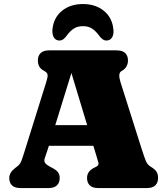

<svg xmlns="http://www.w3.org/2000/svg" viewBox="-20 -956 853 976"><path d="M283.5 -51Q283.5 -27.5 269.5 -13.8Q255.5 0 226 0H84.5Q55 0 41 -13.8Q27 -27.5 27 -51Q27 -78.5 56 -101L67 -109.5Q76.5 -116.5 82.8 -126.2Q89 -136 100 -171L214.5 -537Q223 -563.5 222 -575.5Q221 -587.5 202 -597Q172.5 -612.5 172.5 -649Q172.5 -672.5 186.5 -686.2Q200.5 -700 230 -700H573Q602.5 -700 616.5 -686.2Q630.5 -672.5 630.5 -649Q630.5 -612.5 597.5 -594.5Q578.5 -584 592 -540L697.5 -207Q712 -161.5 720.5 -140Q729 -118.5 745.5 -109Q767.5 -96 775.5 -83.2Q783.5 -70.5 783.5 -51Q783.5 -27.5 769.5 -13.8Q755.5 0 726 0H480Q450 0 436.2 -13.8Q422.5 -27.5 422.5 -51Q422.5 -84.5 455.5 -101.5L471.5 -110Q483.5 -116.5 480.2 -129.2Q477 -142 468.5 -169L454.5 -215H228.5L221.5 -193Q214 -169 208.5 -154.8Q203 -140.5 207.8 -130.5Q212.5 -120.5 234.5 -108.5L250.5 -100Q265.5 -92 274.5 -80.8Q283.5 -69.5 283.5 -51ZM261 -320H423L343 -585ZM401.5 -823Q375.5 -823 357 -811.8Q338.5 -800.5 322 -778.5Q312 -764.5 302.8 -757.2Q293.5 -750 282 -750Q263.5 -750 254 -765.5Q244.5 -781 246.5 -805.5Q252 -865.5 294.5 -900.5Q337 -935.5 401.5 -935.5Q466 -935.5 508.5 -900.5Q551 -865.5 556.5 -805.5Q559 -781 549.5 -765.5Q540 -750 521 -750Q510 -750 500.5 -757.2Q491 -764.5 481 -778.5Q464.5 -800.5 446.2 -811.8Q428 -823 401.5 -823Z"/></svg>

Font: Fraunces 9pt SuperSoft Black
Style: Regular
Weight: 900
Version: Version 1.000;[b76b70a41]